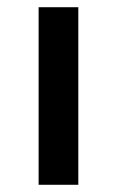

<svg xmlns="http://www.w3.org/2000/svg" viewBox="-20 -512 324 532"><path d="M87 0V-492H197V0Z"/></svg>

Font: Nunito Sans 10pt SemiExpanded SemiBold
Style: Regular
Weight: 600
Width: 6
Designer: Vernon Adams
Foundry: Vernon Adams
Version: Version 3.101;gftools[0.9.27]